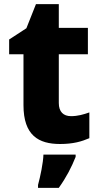

<svg xmlns="http://www.w3.org/2000/svg" viewBox="-20 -683 479 924"><path d="M322 -124C285 -124 263 -145 263 -187V-422H403V-549H263V-663H153L107 -547L24 -493V-422H93V-177C93 -31 166 10 269 10C332 10 373 -2 410 -18V-142C382 -132 354 -124 322 -124ZM344 72V61H189C188 100 174 167 163 207V221H263C300 169 324 122 344 72Z"/></svg>

Font: Noto Sans Lao UI ExtBd
Style: Regular
Weight: 800
Designer: Monotype Design Team
Foundry: Monotype Imaging Inc.
Version: Version 2.000